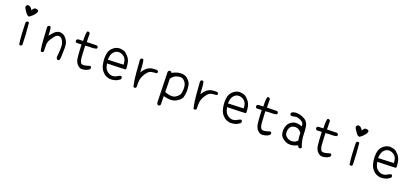

<svg xmlns="http://www.w3.org/2000/svg" viewBox="38 -1773 6425 3004"><g transform="rotate(20 3250.0 -271.0)"><path d="M335 -606Q337.4 -612.3 337.6 -615.7Q337.9 -619.1 337.9 -621.6Q337.9 -628.4 333.5 -634.3Q325.7 -645.5 294.4 -648.9Q292 -649.4 290 -649.4Q263.2 -649.4 241.7 -612.8L234.4 -601.1L227.1 -612.8Q207.5 -645.5 180.7 -655.3Q171.4 -658.7 163.1 -658.7Q150.4 -658.7 141.1 -649.4Q127.9 -636.2 127.9 -624Q127.9 -609.4 144.5 -582Q161.1 -554.7 182.1 -527.3Q201.2 -503.4 228.5 -494.1Q250.5 -502 288.1 -539.6Q301.8 -553.7 312 -565.9Q327.6 -585 335 -606ZM256.8 -25.4Q270.5 -25.4 279.3 -32.7L287.6 -48.8Q283.7 -231.9 264.6 -407.7L250.5 -414.6Q248.5 -415 246.6 -415Q231.9 -415 222.7 -407.2Q215.3 -397.9 213.4 -385.3Q215.3 -295.9 220.2 -207.5Q225.1 -119.1 237.8 -32.7L252.9 -25.9Q254.9 -25.4 256.8 -25.4Z M889.6 -11.7Q902.8 -11.7 912.1 -18.6Q922.4 -45.9 922.4 -80.1Q922.4 -114.3 925.8 -196.8Q926.3 -210 926.3 -222.7Q926.3 -284.2 912.6 -319.3Q896 -361.3 864.3 -392.6Q824.2 -431.2 772 -431.2Q747.6 -431.2 728 -421.4Q698.2 -406.2 678.2 -384.3Q656.7 -360.8 635.3 -334L622.1 -316.4L616.7 -403.8Q614.7 -433.1 606.4 -460L591.3 -467.3Q589.4 -467.8 587.9 -467.8Q573.7 -467.8 564.5 -460Q557.1 -450.7 555.2 -438.5Q563 -340.8 566.9 -241.7Q570.8 -144.5 589.4 -50.3L604 -43.5Q606 -43 607.4 -43Q621.1 -43 629.9 -50.3L638.2 -65.9L636.2 -90.8V-187Q642.6 -232.4 667 -269Q690.4 -304.7 711.9 -333Q735.8 -364.3 767.1 -368.7Q771.5 -369.1 776.4 -369.1Q802.7 -369.1 823.2 -348.6Q846.2 -325.7 857.4 -293.9Q868.7 -262.2 869.6 -223.6Q870.6 -186.5 867.7 -148.9Q864.7 -111.3 860.8 -71.3Q859.4 -61 859.4 -56.2Q859.4 -36.1 870.1 -20L886.2 -12.2Q888.2 -11.7 889.6 -11.7Z M1116.2 -424.8 1095.2 -425.3Q1074.7 -425.3 1059.1 -415L1051.3 -398.9Q1050.8 -397.5 1050.8 -396Q1050.8 -381.8 1060.1 -371.1L1076.2 -362.8L1154.3 -367.2Q1160.6 -203.1 1170.2 -141.1Q1179.7 -79.1 1212.9 -44.4Q1246.1 -9.8 1276.9 -6.3Q1283.2 -5.9 1289.3 -5.9Q1295.4 -5.9 1304.7 -6.3Q1325.7 -7.8 1347.2 -13.7Q1379.4 -22.9 1406.7 -43L1418.5 -63Q1418.9 -64.9 1418.9 -66.2Q1418.9 -67.4 1418.7 -68.8Q1418.5 -70.3 1418.5 -72.5Q1418.5 -74.7 1418 -76.7Q1417.5 -78.6 1416.7 -80.3Q1416 -82 1415.5 -84Q1414.1 -87.4 1411.6 -89.8L1397 -97.7Q1353 -82.5 1311 -74.7Q1299.8 -72.8 1290.5 -72.8Q1258.3 -72.8 1245.1 -95.2Q1230 -121.6 1225.1 -169.4Q1220.2 -217.3 1213.9 -367.7L1221.7 -368.7Q1261.2 -373.5 1302.7 -373.5H1322.8Q1363.8 -373.5 1399.4 -384.8L1406.7 -399.9Q1407.2 -401.9 1407.2 -404.3Q1407.2 -406.7 1406.2 -410.6Q1405.3 -418.9 1399.9 -425.8L1383.8 -434.1L1218.3 -430.2L1216.3 -544.4Q1217.3 -550.3 1217.3 -554.7Q1217.3 -559.1 1216.8 -562.5Q1216.3 -565.9 1215.3 -569.8Q1213.4 -576.7 1209 -583.5L1192.9 -591.3Q1190.9 -591.8 1187.3 -591.8Q1183.6 -591.8 1178 -590.3Q1172.4 -588.9 1167 -585Q1157.7 -557.1 1157.7 -483.9Q1157.7 -461.4 1159.2 -426.8Q1133.8 -424.8 1116.2 -424.8Z M1722.2 -450.7Q1731.9 -452.6 1738 -452.9Q1744.1 -453.1 1746.8 -453.1Q1749.5 -453.1 1753.7 -452.9Q1757.8 -452.6 1763.2 -451.7Q1773.4 -450.7 1783.7 -447.3Q1817.9 -437 1840.8 -414.1Q1859.9 -395.5 1869.1 -368.9Q1878.4 -342.3 1880.4 -302.2L1880.9 -293.9L1622.1 -283.2Q1624 -315.4 1626.5 -329.1Q1630.4 -352.5 1635.3 -366.7Q1645.5 -397.5 1668.9 -420.9Q1692.4 -444.3 1722.2 -450.7ZM1786.6 -69.8Q1781.2 -69.3 1773.4 -69.3Q1765.6 -69.3 1753.2 -71.3Q1740.7 -73.2 1727.5 -78.6Q1702.6 -89.4 1681.2 -108.9Q1659.2 -128.9 1648.9 -155.5Q1638.7 -182.1 1632.3 -214.4L1630.9 -224.1Q1891.1 -230 1929.7 -234.4L1934.6 -234.9Q1942.9 -237.8 1942.9 -255.9Q1942.9 -279.8 1933.6 -338.4Q1924.8 -396 1884.8 -441.9Q1844.7 -488.3 1817.9 -498Q1790 -508.3 1750.5 -512.2Q1743.7 -512.7 1736.8 -512.7Q1706.1 -512.7 1677.2 -499.5Q1641.6 -482.4 1614.5 -453.4Q1587.4 -424.3 1577.1 -389.2Q1566.9 -353 1564.9 -300.3Q1564.5 -293.9 1564.5 -287.1Q1564.5 -239.7 1576.7 -184.6Q1589.8 -122.1 1623.5 -83Q1657.2 -43.9 1688 -30Q1718.8 -16.1 1752.4 -10.3Q1797.4 -10.3 1835.4 -19.5Q1873.5 -28.8 1916.5 -62L1924.3 -78.6Q1924.8 -80.6 1924.8 -82.5Q1924.8 -97.2 1917.5 -107.9L1902.3 -115.2Q1874 -107.4 1849.1 -91.3Q1820.3 -71.8 1786.6 -69.8Z M2162.1 -13.7Q2175.8 -13.7 2184.6 -21L2192.9 -37.1Q2191.4 -67.9 2191.4 -92.3Q2191.4 -130.9 2194.8 -151.9Q2201.2 -187 2217 -221.2Q2232.9 -255.4 2263.7 -293.5Q2295.4 -333 2342.3 -337.9Q2383.3 -341.8 2417.5 -346.7L2424.3 -360.8Q2424.8 -362.8 2424.8 -366.7Q2424.8 -370.6 2423.1 -376.2Q2421.4 -381.8 2417.5 -386.7L2401.4 -395Q2369.6 -393.1 2338.4 -392.1Q2271.5 -390.1 2218.3 -336.4Q2197.3 -315.4 2180.7 -289.6L2167.5 -268.6Q2161.6 -340.3 2159.9 -368.7Q2158.2 -397 2157.2 -406Q2156.2 -415 2155 -423.8Q2153.8 -432.6 2152.3 -441.4Q2149.4 -458.5 2145 -475.6L2130.4 -482.9Q2128.4 -483.4 2127 -483.4Q2112.8 -483.4 2103.5 -475.6Q2096.2 -466.3 2094.2 -454.1Q2104 -344.7 2111.8 -235.1Q2119.6 -125.5 2144 -21.5L2158.7 -14.2Q2160.6 -13.7 2162.1 -13.7Z M2809.6 -101.1Q2790 -92.8 2770.5 -90.8Q2761.2 -89.8 2755.9 -89.8Q2750.5 -89.8 2743.9 -90.1Q2737.3 -90.3 2726.1 -91.8Q2681.6 -98.1 2645.5 -112.3L2640.1 -114.3L2636.2 -337.9Q2650.4 -355 2661.6 -366.2Q2687.5 -392.1 2709 -400.4Q2738.3 -411.6 2773.9 -415.5Q2779.8 -416 2785.2 -416Q2816.4 -416 2841.3 -395Q2869.1 -371.1 2880.9 -342.8Q2894.5 -309.1 2894.5 -259.3Q2894.5 -231 2890.1 -201.7Q2883.8 -160.6 2856 -136.2Q2830.1 -113.3 2809.6 -101.1ZM2607.9 116.7Q2609.9 117.2 2611.3 117.2Q2612.8 117.2 2615 116.9Q2617.2 116.7 2619.9 116.2Q2622.6 115.7 2625 114.7Q2629.9 113.3 2633.8 109.9L2642.1 93.8L2640.1 -48.3L2650.9 -44.9Q2683.1 -35.6 2725.1 -30.8Q2737.8 -29.3 2750.5 -29.3Q2778.8 -29.3 2807.6 -36.1Q2848.6 -46.9 2890.1 -78.6Q2930.2 -110.4 2939.9 -146Q2949.7 -184.1 2952.6 -227.1Q2953.6 -238.8 2953.6 -251.5Q2953.6 -284.7 2947.8 -323.2Q2940.4 -374.5 2919.4 -399.4Q2897.5 -425.8 2872.6 -446.8Q2839.8 -473.6 2775.9 -473.6Q2744.6 -473.6 2716.3 -465.8Q2674.8 -454.1 2634.8 -433.1L2626.5 -428.7L2620.6 -444.3L2605 -451.7Q2603 -452.1 2598.9 -452.1Q2594.7 -452.1 2588.4 -450.4Q2582 -448.7 2576.2 -444.3Q2568.4 -434.6 2566.9 -422.4L2580.6 79.6Q2582 95.7 2591.3 108.9Z M3162.1 -13.7Q3175.8 -13.7 3184.6 -21L3192.9 -37.1Q3191.4 -67.9 3191.4 -92.3Q3191.4 -130.9 3194.8 -151.9Q3201.2 -187 3217 -221.2Q3232.9 -255.4 3263.7 -293.5Q3295.4 -333 3342.3 -337.9Q3383.3 -341.8 3417.5 -346.7L3424.3 -360.8Q3424.8 -362.8 3424.8 -366.7Q3424.8 -370.6 3423.1 -376.2Q3421.4 -381.8 3417.5 -386.7L3401.4 -395Q3369.6 -393.1 3338.4 -392.1Q3271.5 -390.1 3218.3 -336.4Q3197.3 -315.4 3180.7 -289.6L3167.5 -268.6Q3161.6 -340.3 3159.9 -368.7Q3158.2 -397 3157.2 -406Q3156.2 -415 3155 -423.8Q3153.8 -432.6 3152.3 -441.4Q3149.4 -458.5 3145 -475.6L3130.4 -482.9Q3128.4 -483.4 3127 -483.4Q3112.8 -483.4 3103.5 -475.6Q3096.2 -466.3 3094.2 -454.1Q3104 -344.7 3111.8 -235.1Q3119.6 -125.5 3144 -21.5L3158.7 -14.2Q3160.6 -13.7 3162.1 -13.7Z M3722.2 -450.7Q3731.9 -452.6 3738 -452.9Q3744.1 -453.1 3746.8 -453.1Q3749.5 -453.1 3753.7 -452.9Q3757.8 -452.6 3763.2 -451.7Q3773.4 -450.7 3783.7 -447.3Q3817.9 -437 3840.8 -414.1Q3859.9 -395.5 3869.1 -368.9Q3878.4 -342.3 3880.4 -302.2L3880.9 -293.9L3622.1 -283.2Q3624 -315.4 3626.5 -329.1Q3630.4 -352.5 3635.3 -366.7Q3645.5 -397.5 3668.9 -420.9Q3692.4 -444.3 3722.2 -450.7ZM3786.6 -69.8Q3781.2 -69.3 3773.4 -69.3Q3765.6 -69.3 3753.2 -71.3Q3740.7 -73.2 3727.5 -78.6Q3702.6 -89.4 3681.2 -108.9Q3659.2 -128.9 3648.9 -155.5Q3638.7 -182.1 3632.3 -214.4L3630.9 -224.1Q3891.1 -230 3929.7 -234.4L3934.6 -234.9Q3942.9 -237.8 3942.9 -255.9Q3942.9 -279.8 3933.6 -338.4Q3924.8 -396 3884.8 -441.9Q3844.7 -488.3 3817.9 -498Q3790 -508.3 3750.5 -512.2Q3743.7 -512.7 3736.8 -512.7Q3706.1 -512.7 3677.2 -499.5Q3641.6 -482.4 3614.5 -453.4Q3587.4 -424.3 3577.1 -389.2Q3566.9 -353 3564.9 -300.3Q3564.5 -293.9 3564.5 -287.1Q3564.5 -239.7 3576.7 -184.6Q3589.8 -122.1 3623.5 -83Q3657.2 -43.9 3688 -30Q3718.8 -16.1 3752.4 -10.3Q3797.4 -10.3 3835.4 -19.5Q3873.5 -28.8 3916.5 -62L3924.3 -78.6Q3924.8 -80.6 3924.8 -82.5Q3924.8 -97.2 3917.5 -107.9L3902.3 -115.2Q3874 -107.4 3849.1 -91.3Q3820.3 -71.8 3786.6 -69.8Z M4116.2 -424.8 4095.2 -425.3Q4074.7 -425.3 4059.1 -415L4051.3 -398.9Q4050.8 -397.5 4050.8 -396Q4050.8 -381.8 4060.1 -371.1L4076.2 -362.8L4154.3 -367.2Q4160.6 -203.1 4170.2 -141.1Q4179.7 -79.1 4212.9 -44.4Q4246.1 -9.8 4276.9 -6.3Q4283.2 -5.9 4289.3 -5.9Q4295.4 -5.9 4304.7 -6.3Q4325.7 -7.8 4347.2 -13.7Q4379.4 -22.9 4406.7 -43L4418.5 -63Q4418.9 -64.9 4418.9 -66.2Q4418.9 -67.4 4418.7 -68.8Q4418.5 -70.3 4418.5 -72.5Q4418.5 -74.7 4418 -76.7Q4417.5 -78.6 4416.7 -80.3Q4416 -82 4415.5 -84Q4414.1 -87.4 4411.6 -89.8L4397 -97.7Q4353 -82.5 4311 -74.7Q4299.8 -72.8 4290.5 -72.8Q4258.3 -72.8 4245.1 -95.2Q4230 -121.6 4225.1 -169.4Q4220.2 -217.3 4213.9 -367.7L4221.7 -368.7Q4261.2 -373.5 4302.7 -373.5H4322.8Q4363.8 -373.5 4399.4 -384.8L4406.7 -399.9Q4407.2 -401.9 4407.2 -404.3Q4407.2 -406.7 4406.2 -410.6Q4405.3 -418.9 4399.9 -425.8L4383.8 -434.1L4218.3 -430.2L4216.3 -544.4Q4217.3 -550.3 4217.3 -554.7Q4217.3 -559.1 4216.8 -562.5Q4216.3 -565.9 4215.3 -569.8Q4213.4 -576.7 4209 -583.5L4192.9 -591.3Q4190.9 -591.8 4187.3 -591.8Q4183.6 -591.8 4178 -590.3Q4172.4 -588.9 4167 -585Q4157.7 -557.1 4157.7 -483.9Q4157.7 -461.4 4159.2 -426.8Q4133.8 -424.8 4116.2 -424.8Z M4823.7 -85.9Q4801.3 -75.2 4774.9 -70.8Q4763.2 -68.8 4755.9 -68.8Q4732.9 -68.8 4711.9 -77.6Q4682.6 -89.8 4662.6 -109.9Q4642.6 -129.9 4639.2 -160.2Q4638.2 -169.9 4638.2 -179.7Q4638.2 -198.7 4642.1 -218.3Q4648.4 -249 4670.9 -271.5Q4693.8 -294.4 4744.6 -295.9Q4746.1 -295.9 4747.6 -295.9Q4797.9 -295.9 4841.3 -242.7L4843.3 -240.7L4847.2 -180.2Q4849.1 -151.9 4855.5 -112.8ZM4686 -510.3Q4674.8 -510.3 4663.6 -509.3Q4632.8 -506.8 4607.9 -491.2L4598.1 -473.1Q4597.7 -471.2 4597.7 -468.5Q4597.7 -465.8 4598.6 -461.9Q4599.6 -453.6 4605 -447.3L4624.5 -437Q4648.4 -439.5 4675.8 -446.3Q4689.5 -450.2 4704.1 -450.2Q4722.2 -450.2 4740.2 -444.3Q4772.5 -434.1 4799.8 -415Q4829.6 -394 4829.6 -352.5V-340.3L4818.4 -344.7Q4794.9 -354 4759.8 -358.9Q4749 -360.4 4740.2 -360.4Q4714.4 -360.4 4690.9 -353.5Q4655.3 -342.8 4628.9 -316.4Q4606 -293.5 4594.2 -265.4Q4582.5 -237.3 4578.6 -200.2Q4577.6 -189 4577.6 -177.7Q4577.6 -152.8 4583.5 -127.9Q4591.3 -93.3 4618.2 -67.9Q4645.5 -42 4677.2 -26.1Q4709 -10.3 4743.7 -9.3Q4748 -9.3 4752 -9.3Q4782.7 -9.3 4810.3 -16.4Q4837.9 -23.4 4870.6 -38.6L4877 -42L4894 -15.1Q4903.3 -8.3 4915 -6.3Q4927.2 -8.3 4938 -15.1L4944.8 -29.8Q4902.8 -131.8 4901.9 -244.1Q4900.9 -356.4 4879.9 -404.8Q4859.9 -452.1 4811.5 -476.1Q4762.2 -501 4729.5 -506.3Q4708 -510.3 4686 -510.3Z M5116.2 -424.8 5095.2 -425.3Q5074.7 -425.3 5059.1 -415L5051.3 -398.9Q5050.8 -397.5 5050.8 -396Q5050.8 -381.8 5060.1 -371.1L5076.2 -362.8L5154.3 -367.2Q5160.6 -203.1 5170.2 -141.1Q5179.7 -79.1 5212.9 -44.4Q5246.1 -9.8 5276.9 -6.3Q5283.2 -5.9 5289.3 -5.9Q5295.4 -5.9 5304.7 -6.3Q5325.7 -7.8 5347.2 -13.7Q5379.4 -22.9 5406.7 -43L5418.5 -63Q5418.9 -64.9 5418.9 -66.2Q5418.9 -67.4 5418.7 -68.8Q5418.5 -70.3 5418.5 -72.5Q5418.5 -74.7 5418 -76.7Q5417.5 -78.6 5416.7 -80.3Q5416 -82 5415.5 -84Q5414.1 -87.4 5411.6 -89.8L5397 -97.7Q5353 -82.5 5311 -74.7Q5299.8 -72.8 5290.5 -72.8Q5258.3 -72.8 5245.1 -95.2Q5230 -121.6 5225.1 -169.4Q5220.2 -217.3 5213.9 -367.7L5221.7 -368.7Q5261.2 -373.5 5302.7 -373.5H5322.8Q5363.8 -373.5 5399.4 -384.8L5406.7 -399.9Q5407.2 -401.9 5407.2 -404.3Q5407.2 -406.7 5406.2 -410.6Q5405.3 -418.9 5399.9 -425.8L5383.8 -434.1L5218.3 -430.2L5216.3 -544.4Q5217.3 -550.3 5217.3 -554.7Q5217.3 -559.1 5216.8 -562.5Q5216.3 -565.9 5215.3 -569.8Q5213.4 -576.7 5209 -583.5L5192.9 -591.3Q5190.9 -591.8 5187.3 -591.8Q5183.6 -591.8 5178 -590.3Q5172.4 -588.9 5167 -585Q5157.7 -557.1 5157.7 -483.9Q5157.7 -461.4 5159.2 -426.8Q5133.8 -424.8 5116.2 -424.8Z M5835 -606Q5837.4 -612.3 5837.6 -615.7Q5837.9 -619.1 5837.9 -621.6Q5837.9 -628.4 5833.5 -634.3Q5825.7 -645.5 5794.4 -648.9Q5792 -649.4 5790 -649.4Q5763.2 -649.4 5741.7 -612.8L5734.4 -601.1L5727.1 -612.8Q5707.5 -645.5 5680.7 -655.3Q5671.4 -658.7 5663.1 -658.7Q5650.4 -658.7 5641.1 -649.4Q5627.9 -636.2 5627.9 -624Q5627.9 -609.4 5644.5 -582Q5661.1 -554.7 5682.1 -527.3Q5701.2 -503.4 5728.5 -494.1Q5750.5 -502 5788.1 -539.6Q5801.8 -553.7 5812 -565.9Q5827.6 -585 5835 -606ZM5756.8 -25.4Q5770.5 -25.4 5779.3 -32.7L5787.6 -48.8Q5783.7 -231.9 5764.6 -407.7L5750.5 -414.6Q5748.5 -415 5746.6 -415Q5731.9 -415 5722.7 -407.2Q5715.3 -397.9 5713.4 -385.3Q5715.3 -295.9 5720.2 -207.5Q5725.1 -119.1 5737.8 -32.7L5752.9 -25.9Q5754.9 -25.4 5756.8 -25.4Z M6222.2 -450.7Q6231.9 -452.6 6238 -452.9Q6244.1 -453.1 6246.8 -453.1Q6249.5 -453.1 6253.7 -452.9Q6257.8 -452.6 6263.2 -451.7Q6273.4 -450.7 6283.7 -447.3Q6317.9 -437 6340.8 -414.1Q6359.9 -395.5 6369.1 -368.9Q6378.4 -342.3 6380.4 -302.2L6380.9 -293.9L6122.1 -283.2Q6124 -315.4 6126.5 -329.1Q6130.4 -352.5 6135.3 -366.7Q6145.5 -397.5 6168.9 -420.9Q6192.4 -444.3 6222.2 -450.7ZM6286.6 -69.8Q6281.2 -69.3 6273.4 -69.3Q6265.6 -69.3 6253.2 -71.3Q6240.7 -73.2 6227.5 -78.6Q6202.6 -89.4 6181.2 -108.9Q6159.2 -128.9 6148.9 -155.5Q6138.7 -182.1 6132.3 -214.4L6130.9 -224.1Q6391.1 -230 6429.7 -234.4L6434.6 -234.9Q6442.9 -237.8 6442.9 -255.9Q6442.9 -279.8 6433.6 -338.4Q6424.8 -396 6384.8 -441.9Q6344.7 -488.3 6317.9 -498Q6290 -508.3 6250.5 -512.2Q6243.7 -512.7 6236.8 -512.7Q6206.1 -512.7 6177.2 -499.5Q6141.6 -482.4 6114.5 -453.4Q6087.4 -424.3 6077.1 -389.2Q6066.9 -353 6064.9 -300.3Q6064.5 -293.9 6064.5 -287.1Q6064.5 -239.7 6076.7 -184.6Q6089.8 -122.1 6123.5 -83Q6157.2 -43.9 6188 -30Q6218.8 -16.1 6252.4 -10.3Q6297.4 -10.3 6335.4 -19.5Q6373.5 -28.8 6416.5 -62L6424.3 -78.6Q6424.8 -80.6 6424.8 -82.5Q6424.8 -97.2 6417.5 -107.9L6402.3 -115.2Q6374 -107.4 6349.1 -91.3Q6320.3 -71.8 6286.6 -69.8Z"/></g></svg>

Font: NaikaiFont
Style: Light
Weight: 300
Version: Version 1.89